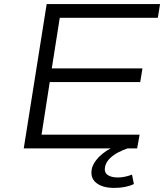

<svg xmlns="http://www.w3.org/2000/svg" viewBox="-20 -725 820 938"><path d="M96 0 208 -705H762L751 -638H272L233 -391H676L665 -324H223L183 -67H662L650 0ZM538 193Q479 193 448.5 167Q418 141 430 94Q442 58 479.5 27Q517 -4 584 -28L603 0Q582 7 558.5 19Q535 31 517.5 48Q500 65 494 86Q487 116 505 129Q523 142 555 142Q572 142 589.5 138.5Q607 135 625 128L634 174Q616 183 592 188Q568 193 538 193Z"/></svg>

Font: Nunito Sans 7pt Expanded Light
Style: Italic
Weight: 300
Width: 7
Italic angle: -9°
Designer: Vernon Adams
Foundry: Vernon Adams
Version: Version 3.101;gftools[0.9.27]